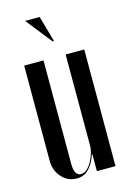

<svg xmlns="http://www.w3.org/2000/svg" viewBox="-107 -725 531 787"><g transform="rotate(-15 158.5 -331.5)"><path d="M204 -72Q177 8 120 8Q82 8 56 -20.5Q30 -49 30 -91V-495H112V-56Q112 -5 141 -5Q153 -5 164.5 -14.5Q176 -24 185 -39.5Q194 -55 200 -73.5Q206 -92 206 -110V-495H285V0H206V-72ZM168 -561 81 -671H143L174 -561Z"/></g></svg>

Font: Moniqa SemBd Narrow Display
Style: Regular
Weight: 600
Width: 4
Designer: Rajesh Rajput
Foundry: Rajesh Rajput
Version: Version 1.000